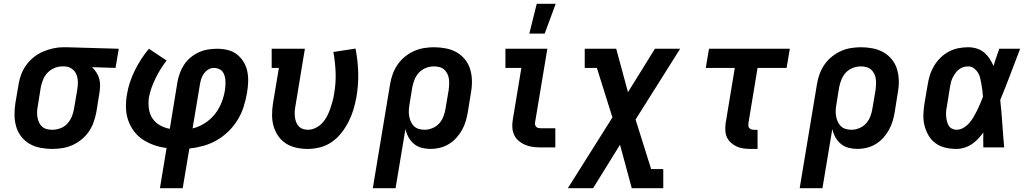

<svg xmlns="http://www.w3.org/2000/svg" viewBox="-20 -777 5440 1012"><path d="M255 8Q224 8 193 2Q162 -4 136.5 -18.5Q111 -33 92.5 -56.5Q74 -80 65.5 -109Q57 -138 56.5 -169.5Q56 -201 61 -233L78 -333Q82 -359 92 -385.5Q102 -412 119 -435Q136 -458 158.5 -476Q181 -494 207 -505Q233 -516 260 -522Q287 -528 313 -528H331L606 -520L589 -419L465 -423Q478 -411 488 -395.5Q498 -380 503 -362.5Q508 -345 507.5 -325.5Q507 -306 504 -287L488 -187Q483 -161 474 -134.5Q465 -108 449 -84.5Q433 -61 410.5 -42.5Q388 -24 362.5 -12.5Q337 -1 309.5 3.5Q282 8 255 8ZM256 -93Q277 -93 298.5 -101Q320 -109 335 -125.5Q350 -142 358.5 -162.5Q367 -183 370 -203L387 -303Q391 -325 390.5 -346Q390 -367 382.5 -385Q375 -403 358.5 -414.5Q342 -426 321 -427H307Q286 -427 265.5 -418Q245 -409 230 -393Q215 -377 207 -357Q199 -337 195 -317L179 -217Q176 -202 175.5 -187Q175 -172 177.5 -158Q180 -144 186 -131Q192 -118 202.5 -109Q213 -100 227 -96.5Q241 -93 256 -93Z M823 215 858 3Q824 -1 792.5 -12Q761 -23 733.5 -41Q706 -59 686.5 -85Q667 -111 656 -142Q645 -173 644 -208Q643 -243 649 -278Q654 -310 664.5 -342Q675 -374 690 -404.5Q705 -435 723.5 -464Q742 -493 765 -520L858 -458Q841 -436 826.5 -412.5Q812 -389 800 -364.5Q788 -340 779 -315Q770 -290 765 -264Q761 -235 764.5 -206Q768 -177 783 -154Q798 -131 822.5 -117Q847 -103 875 -98L915 -343Q919 -367 927.5 -390.5Q936 -414 950 -435.5Q964 -457 984.5 -474Q1005 -491 1028 -501.5Q1051 -512 1075.5 -516Q1100 -520 1124 -520Q1153 -520 1180 -513.5Q1207 -507 1228 -491Q1249 -475 1263.5 -451.5Q1278 -428 1283.5 -401Q1289 -374 1288 -345.5Q1287 -317 1282 -288Q1276 -252 1264.5 -215.5Q1253 -179 1233 -146Q1213 -113 1184.5 -85Q1156 -57 1122 -37.5Q1088 -18 1051 -8Q1014 2 978 6L943 215ZM995 -100Q1029 -108 1060 -128Q1091 -148 1113 -176Q1135 -204 1148 -237.5Q1161 -271 1166 -304Q1168 -317 1168.5 -330Q1169 -343 1168 -355.5Q1167 -368 1163 -380Q1159 -392 1151.5 -401Q1144 -410 1132 -414.5Q1120 -419 1107 -419Q1091 -419 1077 -410Q1063 -401 1053.5 -387Q1044 -373 1039.5 -357.5Q1035 -342 1033 -327Z M1602 8Q1571 8 1541.5 1.5Q1512 -5 1487.5 -20.5Q1463 -36 1446.5 -60Q1430 -84 1422 -112Q1414 -140 1414 -171Q1414 -202 1419 -233L1450 -419H1412V-520H1587L1537 -217Q1534 -202 1533.5 -188Q1533 -174 1534.5 -160.5Q1536 -147 1540.5 -134.5Q1545 -122 1554 -112Q1563 -102 1576 -97.5Q1589 -93 1603 -93Q1623 -93 1643 -102.5Q1663 -112 1678 -128Q1693 -144 1703 -163Q1713 -182 1720 -202Q1727 -222 1732.5 -242Q1738 -262 1741 -282Q1751 -339 1749 -394.5Q1747 -450 1737 -503L1854 -521Q1866 -460 1868 -396Q1870 -332 1859 -267Q1853 -234 1843.5 -201.5Q1834 -169 1818.5 -138Q1803 -107 1781 -78.5Q1759 -50 1730 -29.5Q1701 -9 1667.5 -0.5Q1634 8 1602 8Z M1945 215 2036 -333Q2040 -359 2049.5 -385.5Q2059 -412 2075 -435.5Q2091 -459 2113.5 -477.5Q2136 -496 2161.5 -507.5Q2187 -519 2214 -523.5Q2241 -528 2268 -528Q2299 -528 2330 -522Q2361 -516 2386.5 -501.5Q2412 -487 2431 -463.5Q2450 -440 2458.5 -411Q2467 -382 2467.5 -350.5Q2468 -319 2462 -287L2446 -187Q2442 -163 2435 -139Q2428 -115 2415.5 -92.5Q2403 -70 2385.5 -50.5Q2368 -31 2345.5 -17.5Q2323 -4 2298.5 2Q2274 8 2250 8Q2226 8 2202.5 2Q2179 -4 2161.5 -19Q2144 -34 2133 -54Q2122 -74 2117 -97L2065 215ZM2218 -93Q2238 -93 2259 -101.5Q2280 -110 2294.5 -126Q2309 -142 2317 -162.5Q2325 -183 2328 -203L2345 -303Q2347 -318 2347.5 -333Q2348 -348 2346 -362Q2344 -376 2337.5 -389Q2331 -402 2320.5 -411Q2310 -420 2296 -423.5Q2282 -427 2267 -427Q2246 -427 2225 -419Q2204 -411 2188.5 -394.5Q2173 -378 2165 -357.5Q2157 -337 2153 -317L2139 -230Q2136 -214 2135 -198Q2134 -182 2136.5 -166.5Q2139 -151 2145 -137Q2151 -123 2161.5 -112.5Q2172 -102 2187 -97.5Q2202 -93 2218 -93Z M2832 0Q2811 0 2790 -2.5Q2769 -5 2749.5 -13Q2730 -21 2714.5 -34Q2699 -47 2690.5 -65Q2682 -83 2680.5 -104Q2679 -125 2683 -147L2728 -419H2644V-520H2865L2800 -130Q2799 -124 2801 -117.5Q2803 -111 2808 -107Q2813 -103 2819 -102Q2825 -101 2832 -101H2907V0ZM2770 -600 2809 -757H2909L2851 -600Z M2973 215 3208 -158 3126 -419H3062V-520H3228L3290 -291L3432 -520H3565L3330 -147L3412 114H3476V215H3310L3248 -14L3106 215Z M3938 8Q3918 8 3899 5.5Q3880 3 3863.5 -4.5Q3847 -12 3833 -24.5Q3819 -37 3811.5 -53.5Q3804 -70 3803 -89.5Q3802 -109 3805 -129L3853 -419H3700L3717 -520H4143L4126 -419H3973L3925 -129Q3924 -121 3924.5 -114Q3925 -107 3929.5 -102Q3934 -97 3940.5 -95Q3947 -93 3955 -93H3973V8Z M4195 215 4286 -333Q4290 -359 4299.5 -385.5Q4309 -412 4325 -435.5Q4341 -459 4363.5 -477.5Q4386 -496 4411.5 -507.5Q4437 -519 4464 -523.5Q4491 -528 4518 -528Q4549 -528 4580 -522Q4611 -516 4636.5 -501.5Q4662 -487 4681 -463.5Q4700 -440 4708.5 -411Q4717 -382 4717.5 -350.5Q4718 -319 4712 -287L4696 -187Q4692 -163 4685 -139Q4678 -115 4665.5 -92.5Q4653 -70 4635.5 -50.5Q4618 -31 4595.5 -17.5Q4573 -4 4548.5 2Q4524 8 4500 8Q4476 8 4452.5 2Q4429 -4 4411.5 -19Q4394 -34 4383 -54Q4372 -74 4367 -97L4315 215ZM4468 -93Q4488 -93 4509 -101.5Q4530 -110 4544.5 -126Q4559 -142 4567 -162.5Q4575 -183 4578 -203L4595 -303Q4597 -318 4597.5 -333Q4598 -348 4596 -362Q4594 -376 4587.5 -389Q4581 -402 4570.5 -411Q4560 -420 4546 -423.5Q4532 -427 4517 -427Q4496 -427 4475 -419Q4454 -411 4438.5 -394.5Q4423 -378 4415 -357.5Q4407 -337 4403 -317L4389 -230Q4386 -214 4385 -198Q4384 -182 4386.5 -166.5Q4389 -151 4395 -137Q4401 -123 4411.5 -112.5Q4422 -102 4437 -97.5Q4452 -93 4468 -93Z M5022 8Q4992 8 4963.5 1.5Q4935 -5 4912 -21.5Q4889 -38 4874.5 -62.5Q4860 -87 4853 -115Q4846 -143 4847 -173Q4848 -203 4853 -233L4870 -333Q4874 -358 4882 -383Q4890 -408 4904 -431Q4918 -454 4938 -473.5Q4958 -493 4982 -505.5Q5006 -518 5032 -523Q5058 -528 5083 -528Q5107 -528 5129 -521Q5151 -514 5167.5 -500Q5184 -486 5196 -467.5Q5208 -449 5217 -429Q5223 -451 5231 -474Q5239 -497 5247 -520H5357Q5331 -453 5305.5 -385Q5280 -317 5252 -250Q5259 -188 5263 -125.5Q5267 -63 5273 0H5163Q5163 -19 5162.5 -38.5Q5162 -58 5163 -78Q5150 -61 5135 -45Q5120 -29 5102 -17Q5084 -5 5063 1.5Q5042 8 5022 8ZM5022 -93Q5041 -93 5058.5 -103.5Q5076 -114 5089 -129Q5102 -144 5112 -161Q5122 -178 5130.5 -195.5Q5139 -213 5146.5 -231Q5154 -249 5161 -267Q5160 -283 5158 -300Q5156 -317 5153 -333Q5150 -349 5146.5 -365Q5143 -381 5134.5 -394.5Q5126 -408 5113 -417.5Q5100 -427 5083 -427Q5070 -427 5057 -423Q5044 -419 5033.5 -410.5Q5023 -402 5015 -390.5Q5007 -379 5001 -367Q4995 -355 4992 -342Q4989 -329 4987 -317L4971 -217Q4968 -203 4967 -190Q4966 -177 4967 -164Q4968 -151 4971 -138.5Q4974 -126 4980 -115.5Q4986 -105 4997.5 -99Q5009 -93 5022 -93Z"/></svg>

Font: Iosevka Etoile
Style: Bold Italic
Weight: 700
Italic angle: -9°
Designer: Belleve Invis
Foundry: Belleve Invis
Version: Version 28.1.0; ttfautohint (v1.8.4)